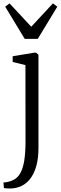

<svg xmlns="http://www.w3.org/2000/svg" viewBox="-41 -844 350 1106"><path d="M25.5 241.5Q20 242 10.2 241.8Q0.5 241.5 -8 240.8Q-16.5 240 -18.5 239L-21 207Q-14 207.5 2.5 204.2Q19 201 34.5 193.5Q60 181.5 75.8 153.8Q91.5 126 98.8 80.5Q106 35 106 -29.5L105.5 -469L32 -487V-520L155.5 -540.5H166.5L180.5 -529V9.5Q180.5 63.5 169.8 105.8Q159 148 138.8 177.8Q118.5 207.5 89.8 223.5Q61 239.5 25.5 241.5ZM101.5 -620 -11 -805.5 14 -824.5 139 -690 264 -824.5 289 -805.5 176.5 -620Z"/></svg>

Font: Merriweather 72pt Light
Style: Regular
Weight: 300
Version: Version 2.100